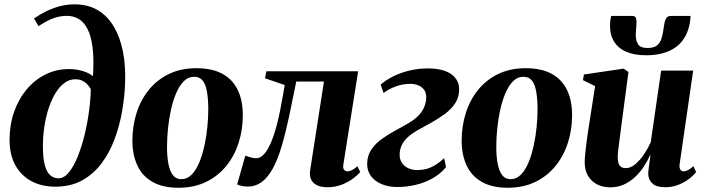

<svg xmlns="http://www.w3.org/2000/svg" viewBox="-20 -851 3246 884"><path d="M235 8.5Q171.5 8.5 124 -17.2Q76.5 -43 50.2 -91.2Q24 -139.5 24 -207Q24 -275.5 44.5 -334.8Q65 -394 102 -438.5Q139 -483 189 -508Q239 -533 298 -533Q333.5 -533 363.8 -523Q394 -513 408 -500Q413 -580 406 -633.8Q399 -687.5 382.2 -719Q365.5 -750.5 341.5 -764.2Q317.5 -778 288 -778Q257.5 -778 227.2 -767.5Q197 -757 157.5 -730.5L136.5 -766Q164 -785 194.5 -799.8Q225 -814.5 257.2 -822.8Q289.5 -831 322.5 -831Q385.5 -831 430.5 -804Q475.5 -777 504.2 -728.2Q533 -679.5 546 -613.8Q559 -548 556 -470.5Q554 -406 542.2 -338.8Q530.5 -271.5 507.2 -209.5Q484 -147.5 447 -98.2Q410 -49 357.5 -20.2Q305 8.5 235 8.5ZM249 -30Q275 -30 297.5 -57.8Q320 -85.5 338.2 -131.2Q356.5 -177 369.8 -231.8Q383 -286.5 390.2 -341.5Q397.5 -396.5 398 -441Q390 -454.5 379.8 -464.8Q369.5 -475 356.5 -480.5Q343.5 -486 326.5 -486Q299.5 -486 276.8 -469.2Q254 -452.5 235.8 -422.8Q217.5 -393 204.5 -354Q191.5 -315 184.5 -270Q177.5 -225 177.5 -178Q177.5 -123.5 186.2 -91Q195 -58.5 211.2 -44.2Q227.5 -30 249 -30Z M884 -537Q956.5 -537 1003.8 -511.2Q1051 -485.5 1074.5 -437Q1098 -388.5 1098 -320.5Q1098 -253.5 1078.5 -193Q1059 -132.5 1021 -86Q983 -39.5 927.8 -13Q872.5 13.5 801.5 13.5Q730.5 13.5 683.5 -12.8Q636.5 -39 613.2 -87.5Q590 -136 589.5 -202Q589.5 -271 609 -331.8Q628.5 -392.5 666.5 -438.8Q704.5 -485 759.2 -511Q814 -537 884 -537ZM873.5 -497.5Q846.5 -497.5 826 -476.8Q805.5 -456 790.8 -421.2Q776 -386.5 766.8 -344Q757.5 -301.5 753.2 -257.5Q749 -213.5 749 -175Q749 -128 755.8 -94.8Q762.5 -61.5 776.8 -43.8Q791 -26 815 -26Q842 -26 862.5 -47Q883 -68 897.5 -103Q912 -138 921.2 -180.5Q930.5 -223 934.8 -267.2Q939 -311.5 939 -350Q938.5 -398.5 932.5 -431.2Q926.5 -464 912.5 -480.8Q898.5 -497.5 873.5 -497.5Z M1561 -94.5Q1558 -74.5 1565.2 -68.2Q1572.5 -62 1579.5 -62Q1588 -62 1599.5 -67.2Q1611 -72.5 1625.5 -85.5L1638.5 -59Q1627 -45 1605.2 -28.8Q1583.5 -12.5 1553.5 -0.8Q1523.5 11 1487 11Q1444 11 1423 -9.8Q1402 -30.5 1408 -67L1471.5 -475.5H1344Q1327 -389.5 1310.8 -313.5Q1294.5 -237.5 1276.5 -176.8Q1258.5 -116 1236 -75Q1211.5 -31.5 1183.5 -11.8Q1155.5 8 1122 8Q1106 8 1092 4.8Q1078 1.5 1072 -2L1109.5 -134.5Q1115 -132.5 1123 -129.8Q1131 -127 1140.2 -124.8Q1149.5 -122.5 1159 -122.5Q1175.5 -122.5 1189.5 -135.2Q1203.5 -148 1215.5 -169.8Q1227.5 -191.5 1237 -218.5Q1246.5 -245.5 1254 -273.5Q1263 -308.5 1270 -343.8Q1277 -379 1282.2 -409.2Q1287.5 -439.5 1291 -459.5L1200 -490.5L1206.5 -523H1629Z M1809.5 10Q1769 10 1737.2 -3.2Q1705.5 -16.5 1687.5 -41Q1669.5 -65.5 1670.5 -99Q1671.5 -135.5 1690 -162.8Q1708.5 -190 1738 -211.2Q1767.5 -232.5 1801 -250.5Q1834.5 -268.5 1865 -286.5Q1903.5 -309.5 1922.5 -338.2Q1941.5 -367 1942.5 -401.5Q1943 -424.5 1932 -438.5Q1921 -452.5 1904.2 -458.8Q1887.5 -465 1870 -465Q1835.5 -465 1804 -453.8Q1772.5 -442.5 1746 -423L1732.5 -461.5Q1757.5 -483 1791.2 -499.8Q1825 -516.5 1865.5 -526.2Q1906 -536 1949.5 -536Q2021 -536 2058.2 -509Q2095.5 -482 2094 -435.5Q2093 -401.5 2075 -374.5Q2057 -347.5 2028 -326.2Q1999 -305 1965.5 -286.2Q1932 -267.5 1900 -250Q1876.5 -236.5 1858.5 -220.2Q1840.5 -204 1830.5 -184.2Q1820.5 -164.5 1820 -140Q1819.5 -117 1830.8 -100.8Q1842 -84.5 1860.5 -76.2Q1879 -68 1900 -68Q1934.5 -68 1962.5 -79.8Q1990.5 -91.5 2025 -122.5L2033.5 -81.5Q2006.5 -49 1970 -29Q1933.5 -9 1892.2 0.5Q1851 10 1809.5 10Z M2400 -537Q2472.5 -537 2519.8 -511.2Q2567 -485.5 2590.5 -437Q2614 -388.5 2614 -320.5Q2614 -253.5 2594.5 -193Q2575 -132.5 2537 -86Q2499 -39.5 2443.8 -13Q2388.5 13.5 2317.5 13.5Q2246.5 13.5 2199.5 -12.8Q2152.5 -39 2129.2 -87.5Q2106 -136 2105.5 -202Q2105.5 -271 2125 -331.8Q2144.5 -392.5 2182.5 -438.8Q2220.5 -485 2275.2 -511Q2330 -537 2400 -537ZM2389.5 -497.5Q2362.5 -497.5 2342 -476.8Q2321.5 -456 2306.8 -421.2Q2292 -386.5 2282.8 -344Q2273.5 -301.5 2269.2 -257.5Q2265 -213.5 2265 -175Q2265 -128 2271.8 -94.8Q2278.5 -61.5 2292.8 -43.8Q2307 -26 2331 -26Q2358 -26 2378.5 -47Q2399 -68 2413.5 -103Q2428 -138 2437.2 -180.5Q2446.5 -223 2450.8 -267.2Q2455 -311.5 2455 -350Q2454.5 -398.5 2448.5 -431.2Q2442.5 -464 2428.5 -480.8Q2414.5 -497.5 2389.5 -497.5Z M2789.5 11.5Q2755.5 11.5 2729.2 -2Q2703 -15.5 2687.8 -40.8Q2672.5 -66 2672 -101.5Q2672 -117.5 2674 -138.2Q2676 -159 2678.8 -182.5Q2681.5 -206 2685 -229Q2688.5 -252 2691.5 -272L2720 -454.5L2664 -482L2668.5 -508L2851.5 -535L2873.5 -519.5L2842.5 -285.5Q2840 -264.5 2836.8 -241.2Q2833.5 -218 2830.8 -195.8Q2828 -173.5 2826 -156.2Q2824 -139 2824 -130Q2824 -112 2827.5 -100.2Q2831 -88.5 2839.2 -82.8Q2847.5 -77 2862 -77Q2883.5 -77 2904.8 -94.8Q2926 -112.5 2944.5 -139.8Q2963 -167 2976 -195.5L3024 -526H3171.5L3109 -94.5Q3107 -77.5 3112.8 -69.8Q3118.5 -62 3127.5 -62Q3136.5 -62 3147.8 -67.8Q3159 -73.5 3172.5 -86L3185 -59Q3174 -44 3153 -27.8Q3132 -11.5 3103.8 -0.2Q3075.5 11 3042.5 11Q3003.5 11 2984.8 -5.2Q2966 -21.5 2964.5 -49Q2964.5 -53.5 2965.2 -63Q2966 -72.5 2967.8 -85Q2969.5 -97.5 2971.2 -110.8Q2973 -124 2975 -135.5L2973 -136Q2960.5 -108.5 2943 -82.2Q2925.5 -56 2902.5 -34.8Q2879.5 -13.5 2851.5 -1Q2823.5 11.5 2789.5 11.5ZM2891.5 -777.5Q2906 -777.5 2908.8 -766Q2911.5 -754.5 2910 -735Q2909.5 -728 2908.8 -717.8Q2908 -707.5 2907.5 -700.5Q2905.5 -666.5 2917 -648.2Q2928.5 -630 2961 -630Q2990 -630 3005 -642Q3020 -654 3026.5 -676.2Q3033 -698.5 3036.5 -728.5Q3039 -749.5 3045.5 -763.5Q3052 -777.5 3067.5 -777.5H3159Q3159 -772.5 3158.8 -767Q3158.5 -761.5 3157.5 -754.5Q3146.5 -676 3094.5 -636.2Q3042.5 -596.5 2954.5 -596.5Q2899.5 -596.5 2861.5 -613.5Q2823.5 -630.5 2804.8 -663.8Q2786 -697 2789 -746.5Q2789.5 -754 2790.8 -762Q2792 -770 2794 -777.5Z"/></svg>

Font: Merriweather 96pt ExtraBold
Style: Italic
Weight: 800
Italic angle: -7.8°
Version: Version 2.101